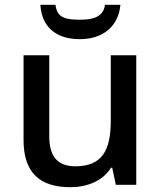

<svg xmlns="http://www.w3.org/2000/svg" viewBox="-20 -769 670 799"><path d="M481 -749H417C410 -697 364 -687 314 -687C254 -687 217 -694 211 -749H148C153 -662 208 -606 312 -606C413 -606 474 -664 481 -749ZM547 -539H441V-266C441 -144 405 -77 294 -77C219 -77 185 -118 185 -202V-539H78V-186C78 -49 147 10 273 10C341 10 407 -15 442 -71H447L462 0H547Z"/></svg>

Font: Noto Sans Gujarati Medium
Style: Regular
Weight: 500
Designer: Jelle Bosma - Monotype Design Team, Universal Thirst
Foundry: Monotype Imaging Inc.
Version: Version 2.106